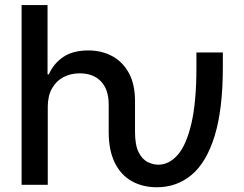

<svg xmlns="http://www.w3.org/2000/svg" viewBox="-20 -748 989 777"><path d="M614.7 9.8Q557.6 9.8 513.7 -14.6Q469.7 -39.1 444.8 -88.9Q419.9 -138.7 419.9 -214.4V-325.2Q419.9 -385.7 388.7 -418.5Q357.4 -451.2 302.7 -451.2Q265.6 -451.2 236.6 -435.8Q207.5 -420.4 190.4 -390.1Q173.3 -359.9 173.3 -315.4V0H67.4V-727.5H172.4V-447.3H177.7Q196.8 -490.7 235.8 -517.3Q274.9 -543.9 337.4 -543.9Q392.1 -543.9 434.8 -520.5Q477.5 -497.1 502 -451.7Q526.4 -406.2 526.4 -338.4V-214.4Q526.4 -160.2 541.3 -131.3Q556.2 -102.5 578.1 -92Q600.1 -81.5 620.6 -81.5Q664.1 -81.5 699 -121.1Q733.9 -160.6 754.4 -247.6Q774.9 -334.5 774.9 -476.1V-535.6H881.8V-476.1Q881.8 -306.2 848.9 -198.7Q815.9 -91.3 755.9 -40.8Q695.8 9.8 614.7 9.8Z"/></svg>

Font: Inter 20pt Medium
Style: Regular
Weight: 500
Version: Version 4.001;git-66647c0bb